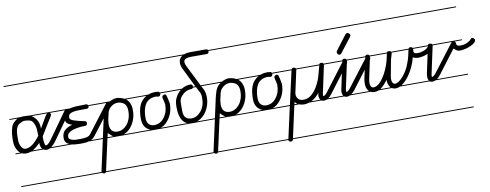

<svg xmlns="http://www.w3.org/2000/svg" viewBox="-68 -880 3732 1463"><g transform="rotate(-10 1798.5 -148.0)"><path d="M360 -14H267Q253 -7 241 -7Q227 -7 216 -14H120Q101 -7 81 -7Q63 -7 48 -14H0V-21H37Q28 -28 21 -39Q-2 -70 -2 -117Q-2 -181 9 -214Q14 -238 30 -255Q47 -272 62 -280H0V-287H81H82Q106 -291 144 -288Q147 -287 151 -287H360V-280H310Q312 -279 313 -278Q319 -272 319 -267.5Q319 -263 315 -256Q311 -249 305 -239L292 -218Q285 -206 275 -191L227 -112Q227 -41 241 -41Q256 -41 284 -79L424 -275Q429 -283 437 -283Q445 -283 451 -277.5Q457 -272 457 -266Q457 -261 453 -255L313 -58Q295 -34 277 -21H360ZM84 -43Q136 -43 195 -124Q195 -181 188 -202.5Q181 -224 171 -237Q161 -248 143 -251Q128 -254 116 -254H103Q98 -254 72 -240Q38 -221 38 -148V-113Q38 -103 41 -89.5Q44 -76 51 -66Q63 -43 84 -43ZM204 -249Q225 -222 225 -174L258 -231Q279 -269 291 -280H170Q188 -270 204 -249ZM360 239H0V232H360ZM360 -535H0V-542H360ZM193 -69Q169 -43 141 -25Q138 -23 135 -21H208H207Q193 -36 193 -69Z M682 -280H611V-279Q611 -269 606.5 -265.5Q602 -262 594 -262Q558 -262 531.5 -261.5Q505 -261 487 -257Q469 -253 460 -244.5Q451 -236 451 -219Q451 -202 481.5 -192Q512 -182 565 -171Q577 -168 577 -156Q577 -136 560 -136Q534 -136 509 -132.5Q484 -129 463.5 -122.5Q443 -116 430.5 -104.5Q418 -93 418 -77Q418 -63 426.5 -57Q435 -51 448.5 -47.5Q462 -44 478 -44H509Q541 -44 559 -49Q577 -54 587 -68L747 -278Q753 -286 760 -286Q767 -286 773.5 -280Q780 -274 780 -267Q780 -260 776 -256L616 -47Q607 -36 597 -28Q591 -24 584 -21H682V-14H566Q556 -11 543 -10Q525 -8 500 -8Q480 -8 459 -10Q447 -11 435 -14H360V-21H417Q402 -27 393 -38Q382 -51 382 -73Q382 -112 405.5 -132Q429 -152 464 -161Q440 -169 427.5 -180Q415 -191 415 -213Q415 -243 425 -259Q434 -272 450 -280H360V-287H468Q487 -292 514 -294Q548 -296 594 -296Q606 -296 609 -287H682ZM682 -535H360V-542H682ZM682 239H360V232H682Z M987 -280H902Q939 -251 939 -191Q939 -153 927.5 -120.5Q916 -88 897 -64.5Q878 -41 852 -27Q845 -24 837 -21H987V-14H804H797H711L657 231Q654 246 643 246Q633 246 627.5 241Q622 236 622 229Q622 226 623 224L707 -159V-161Q714 -191 723 -219.5Q732 -248 750 -266Q758 -274 767 -280H681V-287H778L790 -293Q813 -303 837 -303Q868 -299 890 -287H987ZM742 -153 741 -152V-150Q741 -139 739.5 -130.5Q738 -122 738 -117Q738 -84 753 -67Q768 -50 797 -50Q817 -50 836 -59.5Q855 -69 870.5 -87.5Q886 -106 895 -132Q904 -158 904 -191Q904 -225 889 -243.5Q874 -262 837 -267Q798 -267 771 -237Q758 -223 752.5 -200Q747 -177 742 -153ZM987 -535H681V-542H987ZM987 239H681V232H987ZM752 -24Q736 -35 720 -52L713 -21H758Q755 -22 752 -24Z M1249 -280H1166Q1166 -270 1161.5 -264.5Q1157 -259 1150 -259Q1148 -258 1147 -258Q1144 -258 1141 -259Q1135 -262 1131 -262Q1074 -262 1047 -221Q1023 -181 1023 -117Q1023 -82 1039 -66Q1055 -50 1079 -50Q1103 -50 1122.5 -60Q1142 -70 1156 -89Q1189 -129 1189 -191L1184 -217Q1181 -228 1179 -235Q1177 -242 1177 -248Q1177 -254 1181 -259Q1188 -266 1196 -266Q1210 -266 1210 -256Q1217 -239 1225 -191Q1225 -116 1182 -64Q1157 -32 1124 -21H1249V-14H1089H1083H1076H987V-21H1043Q1026 -28 1013 -41Q987 -68 987 -113Q987 -212 1027 -254Q1042 -270 1060 -280H987V-287H1075Q1100 -297 1131 -297H1132Q1144 -297 1153 -295H1155Q1161 -292 1164 -287H1249ZM1249 -535H987V-542H1249ZM1249 239H987V232H1249Z M1549 -280H1484L1495 -258Q1511 -230 1511 -191Q1511 -152 1498.5 -119.5Q1486 -87 1466 -63Q1438 -31 1404 -21H1549V-14H1249V-21H1333Q1313 -27 1300 -43Q1270 -79 1270 -157Q1270 -197 1281 -221Q1292 -245 1302 -256Q1313 -270 1326 -280H1249V-287H1336Q1366 -307 1404 -307Q1421 -307 1421 -289V-287H1439L1365 -438Q1354 -461 1354 -482Q1354 -514 1379 -532L1383 -535H1249V-542H1397Q1417 -550 1442 -550H1567Q1584 -550 1584 -532Q1584 -514 1567 -514H1442Q1421 -514 1405 -507Q1389 -500 1389 -484Q1389 -468 1397 -453L1480 -287H1549ZM1401 -271Q1381 -271 1361 -260.5Q1341 -250 1324.5 -230Q1308 -210 1308 -182V-119Q1308 -51 1369 -51Q1410 -51 1442 -89Q1475 -128 1475 -191Q1475 -221 1464 -240Q1462 -240 1462 -242L1443 -280H1419Q1415 -271 1401 -271ZM1549 239H1249V232H1549Z M1854 -280H1769Q1806 -251 1806 -191Q1806 -153 1794.5 -120.5Q1783 -88 1764 -64.5Q1745 -41 1719 -27Q1712 -24 1704 -21H1854V-14H1671H1664H1578L1524 231Q1521 246 1510 246Q1500 246 1494.5 241Q1489 236 1489 229Q1489 226 1490 224L1574 -159V-161Q1581 -191 1590 -219.5Q1599 -248 1617 -266Q1625 -274 1634 -280H1548V-287H1645L1657 -293Q1680 -303 1704 -303Q1735 -299 1757 -287H1854ZM1609 -153 1608 -152V-150Q1608 -139 1606.5 -130.5Q1605 -122 1605 -117Q1605 -84 1620 -67Q1635 -50 1664 -50Q1684 -50 1703 -59.5Q1722 -69 1737.5 -87.5Q1753 -106 1762 -132Q1771 -158 1771 -191Q1771 -225 1756 -243.5Q1741 -262 1704 -267Q1665 -267 1638 -237Q1625 -223 1619.5 -200Q1614 -177 1609 -153ZM1854 -535H1548V-542H1854ZM1854 239H1548V232H1854ZM1619 -24Q1603 -35 1587 -52L1580 -21H1625Q1622 -22 1619 -24Z M2116 -280H2033Q2033 -270 2028.5 -264.5Q2024 -259 2017 -259Q2015 -258 2014 -258Q2011 -258 2008 -259Q2002 -262 1998 -262Q1941 -262 1914 -221Q1890 -181 1890 -117Q1890 -82 1906 -66Q1922 -50 1946 -50Q1970 -50 1989.5 -60Q2009 -70 2023 -89Q2056 -129 2056 -191L2051 -217Q2048 -228 2046 -235Q2044 -242 2044 -248Q2044 -254 2048 -259Q2055 -266 2063 -266Q2077 -266 2077 -256Q2084 -239 2092 -191Q2092 -116 2049 -64Q2024 -32 1991 -21H2116V-14H1956H1950H1943H1854V-21H1910Q1893 -28 1880 -41Q1854 -68 1854 -113Q1854 -212 1894 -254Q1909 -270 1927 -280H1854V-287H1942Q1967 -297 1998 -297H1999Q2011 -297 2020 -295H2022Q2028 -292 2031 -287H2116ZM2116 -535H1854V-542H2116ZM2116 239H1854V232H2116Z M2510 -14H2409Q2397 -9 2386 -9Q2374 -9 2366 -14H2271Q2251 -7 2232 -7Q2212 -7 2195 -14H2157L2101 241Q2098 254 2086 254Q2075 254 2070.5 250Q2066 246 2066 240Q2066 234 2067 234L2122 -14H2116V-21H2124L2182 -280H2116V-287H2185Q2187 -290 2189 -293Q2192 -297 2199 -297H2202Q2214 -295 2217 -287H2398Q2402 -297 2413 -297Q2423 -297 2428 -292Q2430 -290 2431 -287H2510V-280H2433V-279Q2433 -278 2432 -275Q2431 -272 2431 -271L2387 -66Q2385 -57 2385 -51Q2385 -48 2386 -44Q2394 -44 2402.5 -51Q2411 -58 2419 -69L2577 -277Q2584 -285 2591 -285Q2598 -285 2604 -279Q2610 -273 2610 -266Q2610 -260 2606 -256L2447 -47Q2434 -30 2420 -21H2510ZM2218 -277Q2218 -276 2218 -275L2183 -114Q2180 -106 2180 -93Q2180 -73 2193 -58Q2206 -43 2233 -43Q2268 -43 2294.5 -65Q2321 -87 2341.5 -122Q2362 -157 2375 -199Q2387 -240 2397 -280H2219Q2219 -279 2218 -277ZM2510 239H2116V232H2510ZM2510 -535H2116V-542H2510ZM2359 -22Q2350 -35 2350 -51Q2350 -55 2350.5 -60.5Q2351 -66 2353 -73V-75Q2326 -40 2293 -23Q2291 -22 2289 -21H2359ZM2163 -38 2159 -21H2181Q2171 -28 2163 -38Z M2687 -280H2611Q2611 -279 2610.5 -277.5Q2610 -276 2610 -275L2565 -66Q2564 -57 2564 -51Q2564 -48 2565 -44Q2572 -44 2580.5 -51Q2589 -58 2597 -69L2756 -277Q2762 -285 2769 -285Q2776 -285 2782.5 -279Q2789 -273 2789 -266Q2789 -260 2784 -256L2626 -47Q2612 -30 2598 -21H2687V-14H2587Q2575 -8 2565 -8Q2551 -8 2543 -14H2510V-21H2536Q2528 -35 2528 -52Q2528 -61 2531 -73L2575 -280H2510V-287H2576Q2580 -297 2592 -297Q2601 -297 2606 -292Q2608 -289 2609 -287H2687ZM2579 -342Q2573 -333 2564 -333Q2556 -333 2550.5 -340Q2545 -347 2545 -354Q2545 -360 2549 -366L2634 -478Q2638 -482 2642 -484Q2646 -486 2649 -486Q2655 -486 2662.5 -480Q2670 -474 2670 -467Q2670 -461 2665 -453ZM2687 239H2510V232H2687ZM2687 -535H2510V-542H2687Z M3170 -280H3123Q3123 -273 3122 -270Q3121 -266 3121 -262Q3121 -255 3126.5 -248.5Q3132 -242 3152 -242Q3176 -242 3200 -251.5Q3224 -261 3236 -276Q3242 -284 3250 -284Q3256 -284 3262.5 -278Q3269 -272 3269 -266Q3269 -251 3254.5 -240.5Q3240 -230 3220.5 -221.5Q3201 -213 3182 -209.5Q3163 -206 3154 -206Q3141 -206 3128.5 -209Q3116 -212 3109 -217Q3101 -182 3084 -145Q3067 -108 3044 -77Q3021 -46 2994 -26L2987 -21H3170V-14H2975Q2957 -6 2941 -6Q2924 -6 2911 -14H2811Q2794 -7 2776 -7Q2760 -7 2747 -14H2687V-21H2737L2731 -27Q2714 -47 2714 -83Q2714 -103 2718 -122L2753 -280H2687V-287H2754Q2758 -297 2770 -297Q2779 -297 2784 -292Q2786 -289 2787 -287H2922Q2926 -295 2937 -295Q2946 -295 2951 -290Q2953 -289 2954 -287H3089Q3093 -296 3104 -296Q3113 -296 3118 -291Q3120 -289 3121 -287H3170ZM2956 -274 2943 -230 2921 -113Q2917 -95 2917 -82Q2917 -63 2924 -52.5Q2931 -42 2943 -42Q2955 -42 2971 -52.5Q2987 -63 3003.5 -82Q3020 -101 3035.5 -126.5Q3051 -152 3061 -183Q3070 -205 3076 -230Q3081 -253 3087 -280H2956V-279ZM2788 -278Q2788 -277 2788 -275L2754 -115Q2750 -96 2750 -83Q2750 -63 2757 -53Q2764 -43 2775 -43Q2795 -43 2815 -59Q2835 -75 2853 -102Q2871 -129 2885.5 -162.5Q2900 -196 2909 -230L2920 -280H2789Q2789 -279 2788 -278ZM3170 -535H2687V-542H3170ZM3170 239H2687V232H3170ZM2898 -27Q2882 -49 2882 -82Q2855 -45 2830 -26Q2827 -23 2824 -21H2903Q2900 -24 2898 -27Z M3501 -14H3250Q3237 -8 3224 -8Q3213 -8 3205 -14H3170V-21H3199Q3191 -35 3191 -48Q3191 -61 3193 -73L3237 -280H3170V-287H3238Q3242 -297 3253 -297H3254Q3266 -295 3270 -292Q3272 -290 3273 -287H3501V-280H3443Q3444 -279 3445 -278Q3452 -272 3452 -266V-262Q3452 -242 3483 -242Q3522 -242 3551 -262Q3561 -268 3567 -276Q3573 -284 3579.5 -284Q3586 -284 3592.5 -278Q3599 -272 3599 -266Q3599 -241 3550 -222Q3530 -213 3511 -209.5Q3492 -206 3485 -205.5Q3478 -205 3473 -205H3469Q3465 -205 3461 -206Q3448 -208 3426 -229L3288 -47Q3276 -31 3262 -21H3501ZM3228 -66Q3226 -57 3226 -52Q3226 -47 3227 -44Q3241 -44 3260 -69L3419 -277Q3420 -279 3421 -280H3274ZM3501 -535H3170V-542H3501ZM3501 239H3170V232H3501Z"/></g></svg>

Font: Gruenewald VA 1. Klasse
Style: Regular
Weight: 400
Designer: Peter Wiegel
Foundry: Peter Wiegel, nach dem Schriftentwurf von Dr. H. Gr¸newald
Version: Version 0.007